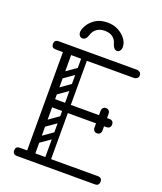

<svg xmlns="http://www.w3.org/2000/svg" viewBox="-161 -999 927 1101"><g transform="rotate(20 302.5 -448.5)"><path d="M145 0Q120 0 120 -36V-674Q120 -700 145 -700Q170 -700 170 -674V-26Q170 0 145 0ZM76 0Q50 0 50 -25Q50 -50 76 -50H551Q577 -50 577 -25Q577 0 551 0ZM156 -331Q130 -331 130 -356Q130 -381 156 -381H501Q527 -381 527 -356Q527 -331 501 -331ZM76 -650Q50 -650 50 -675Q50 -700 76 -700H551Q563 -700 571.5 -693.5Q580 -687 580 -675Q580 -663 571.5 -656.5Q563 -650 551 -650ZM462 -279Q451 -279 445 -286Q438 -293 438 -305V-354Q438 -366 444 -373Q451 -380 462 -380Q474 -380 481 -373Q487 -366 487 -354V-305Q487 -293 480 -286Q474 -279 462 -279ZM462 -433Q474 -433 480 -426Q487 -419 487 -407V-358Q487 -347 481 -339Q474 -332 462 -332Q451 -332 444 -339Q438 -347 438 -358V-407Q438 -419 445 -426Q451 -433 462 -433ZM260 -496Q265 -489 263.5 -482Q262 -475 257 -471L163 -405Q150 -396 140 -409Q129 -425 143 -434L237 -500Q250 -509 260 -496ZM260 -594Q265 -587 263.5 -580Q262 -573 257 -569L163 -503Q150 -494 140 -507Q129 -523 143 -532L237 -598Q250 -607 260 -594ZM153 -298Q135 -298 135 -316V-648Q135 -664 153 -664Q170 -664 170 -647V-315Q170 -298 153 -298ZM249 -298Q231 -298 231 -316V-648Q231 -664 249 -664Q266 -664 266 -647V-315Q266 -298 249 -298ZM260 -201Q265 -194 263.5 -187Q262 -180 257 -176L163 -110Q150 -101 140 -114Q129 -130 143 -139L237 -205Q250 -214 260 -201ZM260 -299Q265 -292 263.5 -285Q262 -278 257 -274L163 -208Q150 -199 140 -212Q129 -228 143 -237L237 -303Q250 -312 260 -299ZM153 -3Q135 -3 135 -21V-353Q135 -369 153 -369Q170 -369 170 -352V-20Q170 -3 153 -3ZM249 -3Q231 -3 231 -21V-353Q231 -369 249 -369Q266 -369 266 -352V-20Q266 -3 249 -3ZM304 -897Q341 -897 370 -881.5Q399 -866 416 -842.5Q433 -819 433 -794Q433 -781 426 -771.5Q419 -762 410 -762Q398 -762 390.5 -770.5Q383 -779 379 -792Q365 -847 304 -847Q276 -847 256 -833Q236 -819 228 -791Q224 -778 216.5 -770Q209 -762 197 -762Q187 -762 180 -770.5Q173 -779 173 -792Q173 -808 187 -833Q201 -858 230 -877.5Q259 -897 304 -897Z"/></g></svg>

Font: Agu Display Uzo
Style: Regular
Weight: 400
Designer: Oluwaseun Badejo
Version: Version 1.103